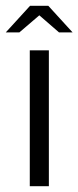

<svg xmlns="http://www.w3.org/2000/svg" viewBox="-49 -644 271 664"><path d="M54 -470H120V0H54ZM-29 -532 55 -624H118L202 -532H155L87 -591L18 -532Z"/></svg>

Font: Smooch Sans Medium
Style: Regular
Weight: 500
Designer: Robert E. Leuschke
Foundry: Robert E. Leuschke
Version: Version 1.010; ttfautohint (v1.8.3)